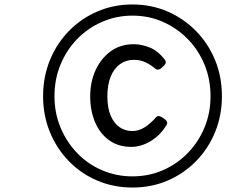

<svg xmlns="http://www.w3.org/2000/svg" viewBox="-20 -915 1033 860"><path d="M574 -75Q489 -75 416 -106Q343 -137 288.5 -193Q234 -249 203.5 -323.5Q173 -398 173 -484Q173 -571 203.5 -645.5Q234 -720 288.5 -776Q343 -832 416 -863.5Q489 -895 573 -895Q658 -895 730.5 -863.5Q803 -832 858 -776Q913 -720 943.5 -645.5Q974 -571 974 -484Q974 -398 943.5 -323.5Q913 -249 858 -193Q803 -137 730.5 -106Q658 -75 574 -75ZM573 -125Q646 -125 709.5 -152.5Q773 -180 821 -229.5Q869 -279 896 -344Q923 -409 923 -484Q923 -560 896 -625.5Q869 -691 821 -740Q773 -789 710 -817Q647 -845 573 -845Q501 -845 437 -817Q373 -789 325.5 -740Q278 -691 251 -625.5Q224 -560 224 -484Q224 -409 251 -344Q278 -279 325.5 -229.5Q373 -180 437 -152.5Q501 -125 573 -125ZM569 -257Q510 -257 468.5 -287Q427 -317 405.5 -368.5Q384 -420 384 -483Q384 -548 408 -600.5Q432 -653 475.5 -685Q519 -717 579 -717Q613 -717 650 -702.5Q687 -688 718 -648Q725 -639 721.5 -631Q718 -623 708 -615Q699 -605 690 -603.5Q681 -602 675 -608Q656 -624 632.5 -635.5Q609 -647 579 -647Q545 -647 518 -628Q491 -609 476 -572.5Q461 -536 461 -483Q461 -431 476 -396.5Q491 -362 516 -345Q541 -328 573 -328Q602 -328 629 -345.5Q656 -363 679 -390Q685 -397 694.5 -394.5Q704 -392 714 -384Q724 -378 727.5 -370Q731 -362 726 -355Q706 -322 679 -300Q652 -278 623.5 -267.5Q595 -257 569 -257Z"/></svg>

Font: Playwrite CZ
Style: Regular
Weight: 400
Designer: Veronika Burian, José Scaglione
Foundry: TypeTogether
Version: Version 1.002